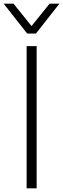

<svg xmlns="http://www.w3.org/2000/svg" viewBox="-65 -1033 346 1053"><path d="M136 0H81V-780H136ZM132 -849H84L-45 -1013H9L108 -890L207 -1013H261Z"/></svg>

Font: Tanohe Sans Light
Style: Regular
Weight: 300
Designer: Village Type and Design LLC & Cristiano Sobral
Foundry: Cooper Hewitt Smithsonian Design Museum
Version: Version 1.00;September 29, 2021;FontCreator 13.0.0.2655 64-b